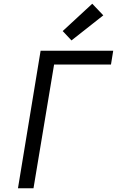

<svg xmlns="http://www.w3.org/2000/svg" viewBox="-20 -1006 640 1026"><path d="M76 0 197 -735H585L573 -661H269L159 0ZM362 -790 315 -840 473 -986 532 -924Z"/></svg>

Font: Zed Sans Extended
Style: Italic
Weight: 400
Width: 7
Italic angle: -9°
Designer: Belleve Invis
Foundry: Belleve Invis
Version: Version 1.0.0; ttfautohint (v1.8.4)